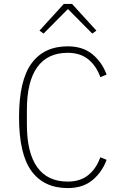

<svg xmlns="http://www.w3.org/2000/svg" viewBox="-20 -946 640 978"><path d="M325 12Q204 12 140.5 -74.5Q77 -161 77 -349Q77 -536 140.5 -623Q204 -710 325 -710Q402 -710 451 -669.5Q500 -629 523 -566L491 -553Q471 -610 430 -643.5Q389 -677 325 -677Q222 -677 169.5 -603.5Q117 -530 117 -387V-311Q117 -168 169.5 -94.5Q222 -21 325 -21Q389 -21 430 -54.5Q471 -88 491 -145L523 -132Q500 -69 451 -28.5Q402 12 325 12ZM347 -926 471 -790 450 -775 326 -900 202 -775 181 -790 305 -926Z"/></svg>

Font: IBM Plex Mono ExtraLight
Style: Regular
Weight: 200
Monospace: yes
Designer: Mike Abbink, Paul van der Laan, Pieter van Rosmalen
Foundry: Bold Monday
Version: Version 2.3